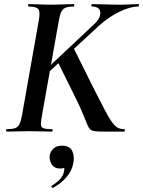

<svg xmlns="http://www.w3.org/2000/svg" viewBox="-20 -645 701 941"><path d="M13 0Q10 0 10 -6Q10 -12 13 -12Q40 -12 54 -17Q68 -22 75.5 -37Q83 -52 88 -81L170 -544Q178 -587 168 -600Q158 -613 120 -613Q118 -613 118 -619Q118 -625 120 -625Q143 -625 170.5 -623.5Q198 -622 229 -622Q261 -622 290.5 -623.5Q320 -625 342 -625Q344 -625 344 -619Q344 -613 342 -613Q315 -613 301 -607Q287 -601 280 -586Q273 -571 268 -542L186 -81Q181 -52 180.5 -37Q180 -22 192 -17Q204 -12 235 -12Q238 -12 238 -6Q238 0 235 0Q210 0 185 -1Q160 -2 122 -2Q91 -2 63 -1Q35 0 13 0ZM495 0Q464 0 448 -1.5Q432 -3 423.5 -10Q415 -17 408 -33.5Q401 -50 389 -80.5Q377 -111 353 -160L263 -342L340 -411L437 -216Q472 -147 493.5 -106Q515 -65 530 -45Q545 -25 558 -18.5Q571 -12 589 -12Q592 -12 592 -6Q592 0 589 0Q552 0 529 0Q506 0 495 0ZM160 -262 439 -524Q474 -556 471.5 -584.5Q469 -613 430 -613Q428 -613 428 -619Q428 -625 430 -625Q450 -625 488 -623.5Q526 -622 560 -622Q596 -622 617.5 -623.5Q639 -625 658 -625Q661 -625 661 -619Q661 -613 658 -613Q619 -613 566.5 -588Q514 -563 464 -518L185 -260ZM241 275Q237 277 233.5 272.5Q230 268 234 265Q257 251 273 234.5Q289 218 293 198Q298 177 292.5 167Q287 157 279 156L312 137Q313 159 304.5 170Q296 181 276 181Q245 181 232.5 159Q220 137 224 115Q228 96 242.5 82.5Q257 69 284 69Q322 69 334 95Q346 121 339 156Q332 193 305 224Q278 255 241 275Z"/></svg>

Font: Cormorant
Style: Bold Italic
Weight: 700
Italic angle: -10°
Designer: Christian Thalmann (Catharsis Fonts)
Foundry: Catharsis Fonts
Version: Version 4.000